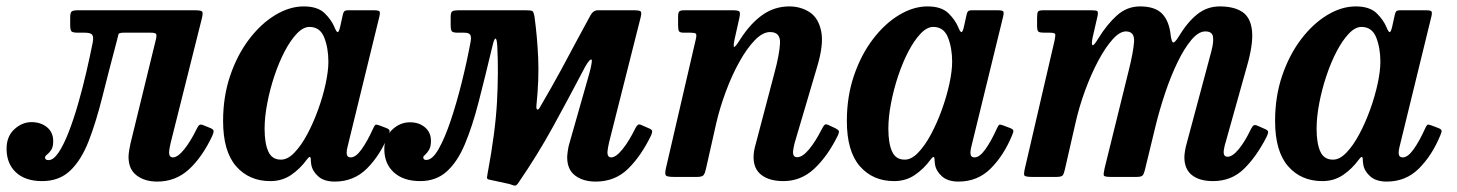

<svg xmlns="http://www.w3.org/2000/svg" viewBox="-58 -552 4544 599"><path d="M-37.5 -88Q-37.5 -126.5 -13.2 -148.8Q11 -171 40.5 -171Q69 -171 88.5 -155.2Q108 -139.5 108 -111.5Q108 -93 101.5 -83.8Q95 -74.5 88.8 -69.8Q82.5 -65 82.5 -60.5Q82.5 -52.5 93 -52.5Q108.5 -52 124.8 -76.2Q141 -100.5 156.5 -140.5Q172 -180.5 186 -229.2Q200 -278 211.5 -327.8Q223 -377.5 231.5 -420.5Q234.5 -438.5 229 -444.2Q223.5 -450 206.5 -450H185.5Q169.5 -450 165.2 -454Q161 -458 161 -474.5V-497.5Q161 -513 166 -516.5Q171 -520 186 -520H548.5Q569.5 -520 572.8 -515.8Q576 -511.5 571.5 -493.5L474.5 -106.5Q473 -101 471.2 -90.8Q469.5 -80.5 469.5 -76.5Q469.5 -61 481.5 -61Q496.5 -61 516.8 -86.2Q537 -111.5 555.5 -149.5Q560 -159 564 -162Q568 -165 577.5 -161L599.5 -152Q608.5 -148 608.5 -142.8Q608.5 -137.5 604 -127.5Q572.5 -61 531 -23.2Q489.5 14.5 432.5 14.5Q393.5 14.5 368.2 -4.8Q343 -24 343 -62.5Q343 -70.5 345 -83Q347 -95.5 349 -104L428.5 -429.5Q431.5 -442.5 428.8 -446.2Q426 -450 412.5 -450H328Q312.5 -450 311.5 -444.8Q310.5 -439.5 306.5 -424.5Q281.5 -330.5 261.5 -250.5Q241.5 -170.5 218.5 -111.5Q195.5 -52.5 161.2 -19.8Q127 13 73.5 13Q21 13 -8.2 -14.2Q-37.5 -41.5 -37.5 -88Z M1154 -131Q1128 -67.5 1087 -26.5Q1046 14.5 986.5 14.5Q953 14.5 934.8 -1.8Q916.5 -18 913 -39Q912 -46 911.8 -49.8Q911.5 -53.5 911.5 -57Q910 -68.5 899.5 -54.5Q878.5 -25.5 850.2 -6.2Q822 13 785.5 13Q719 13 678.5 -33.5Q638 -80 638 -174.5Q638 -251 660.2 -316.2Q682.5 -381.5 719.5 -430Q756.5 -478.5 801 -505.2Q845.5 -532 889.5 -532Q933 -532 954.8 -510.8Q976.5 -489.5 986 -466Q991.5 -452.5 995.2 -451.8Q999 -451 1003 -467.5L1011.5 -506Q1013 -513.5 1016.2 -516.8Q1019.5 -520 1029.5 -520H1108Q1123.5 -520 1126 -516.2Q1128.5 -512.5 1125.5 -500L1026.5 -95Q1023.5 -84 1023.5 -75Q1023.5 -61 1036.5 -61Q1052 -61 1070 -86Q1088 -111 1106.5 -152Q1110.5 -160.5 1113 -162.5Q1115.5 -164.5 1125 -161L1147.5 -152.5Q1156 -149 1157.2 -145.2Q1158.5 -141.5 1154 -131ZM966.5 -359.5Q966.5 -402 953.5 -435Q940.5 -468 907.5 -468Q888 -468 868 -447Q848 -426 830 -391.5Q812 -357 798 -315Q784 -273 775.8 -230Q767.5 -187 767.5 -150.5Q767.5 -105 779 -79.5Q790.5 -54 818 -54Q839 -53.5 860.2 -75.5Q881.5 -97.5 900.5 -133Q919.5 -168.5 934.5 -210Q949.5 -251.5 958 -291Q966.5 -330.5 966.5 -359.5Z M1940 -495 1842 -107Q1840.5 -101.5 1838.8 -91Q1837 -80.5 1837 -77Q1837 -61 1849 -61Q1863.5 -61 1884 -86.2Q1904.5 -111.5 1924 -151.5Q1928 -159.5 1932 -162.5Q1936 -165.5 1944 -161.5L1968 -151Q1975 -148 1976.2 -143.8Q1977.5 -139.5 1973.5 -130Q1942 -65 1901.2 -25.2Q1860.5 14.5 1800.5 14.5Q1761.5 14.5 1736.5 -4.2Q1711.5 -23 1711.5 -61.5Q1711.5 -67 1713 -78.2Q1714.5 -89.5 1716.5 -98L1781 -324.5Q1793.5 -371 1784.8 -366.2Q1776 -361.5 1759 -327.5Q1716 -245.5 1667.5 -157Q1619 -68.5 1557.5 21Q1552 28.5 1545.5 26.8Q1539 25 1531 22L1466.5 8Q1461 6 1461.2 2.2Q1461.5 -1.5 1463 -9.5Q1487.5 -140.5 1492.5 -234Q1497.5 -327.5 1493.5 -406Q1492.5 -430 1488.2 -431.5Q1484 -433 1478.5 -409Q1455.5 -312.5 1435.5 -234.8Q1415.5 -157 1392 -101.5Q1368.5 -46 1335.2 -16.5Q1302 13 1253 13Q1201 13 1171 -14Q1141 -41 1141 -87Q1141 -123.5 1165.2 -147Q1189.5 -170.5 1221 -170.5Q1249 -170.5 1267.8 -154.8Q1286.5 -139 1286.5 -112.5Q1286.5 -94.5 1280.5 -84.5Q1274.5 -74.5 1268.5 -69.5Q1262.5 -64.5 1262.5 -61Q1262.5 -53 1272 -53Q1291 -53 1310.2 -86.8Q1329.5 -120.5 1348 -175.5Q1366.5 -230.5 1382.5 -294.8Q1398.5 -359 1410 -420.5Q1413 -437 1409 -443.5Q1405 -450 1390 -450H1370.5Q1355 -450 1351.5 -454.5Q1348 -459 1348 -475V-500Q1348 -514.5 1353.8 -517.2Q1359.5 -520 1373 -520H1581.5Q1598.5 -520 1602.8 -517.5Q1607 -515 1609.5 -500Q1618 -438.5 1621 -371.8Q1624 -305 1615.5 -222.5Q1614.5 -214 1617.5 -210.8Q1620.5 -207.5 1626 -216.5Q1664.5 -282.5 1691.5 -332.2Q1718.5 -382 1740.2 -423Q1762 -464 1784 -504Q1793 -520 1807 -520H1918.5Q1938 -520 1941.2 -516Q1944.5 -512 1940 -495Z M2078 -520H2226.5Q2245 -520 2248.5 -516.2Q2252 -512.5 2249 -497.5L2234 -430.5Q2229 -406.5 2232.5 -405.8Q2236 -405 2250.5 -428Q2283 -479 2320.8 -505.5Q2358.5 -532 2404.5 -532Q2440 -532 2467.8 -514Q2495.5 -496 2504 -454.2Q2512.5 -412.5 2490.5 -341L2422 -109Q2420 -102.5 2418 -91.8Q2416 -81 2416 -77.5Q2416 -61.5 2429 -61.5Q2445.5 -61.5 2465.8 -85.8Q2486 -110 2505.5 -148.5Q2510.5 -158.5 2514.2 -162.2Q2518 -166 2526.5 -162L2549 -151.5Q2557.5 -147 2559 -143Q2560.5 -139 2555 -127.5Q2523.5 -64 2482.2 -25.5Q2441 13 2386 13Q2343 13 2318 -5.8Q2293 -24.5 2293 -61.5Q2293 -80 2299.5 -102L2358 -324Q2374 -383 2375.5 -417.5Q2377 -452 2344.5 -452Q2321.5 -452 2296.8 -426.5Q2272 -401 2248.8 -359.2Q2225.5 -317.5 2206.8 -267.2Q2188 -217 2176.5 -167.5L2144.5 -25.5Q2141.5 -12 2137.2 -6Q2133 0 2116 0H2046.5Q2023.5 0 2019.5 -4.5Q2015.5 -9 2019.5 -27L2113 -430.5Q2116 -444 2112.8 -447Q2109.5 -450 2097 -450H2075.5Q2063 -450 2060.2 -454.8Q2057.5 -459.5 2057.5 -473V-498.5Q2057.5 -512.5 2061 -516.2Q2064.5 -520 2078 -520Z M3100 -131Q3074 -67.5 3033 -26.5Q2992 14.5 2932.5 14.5Q2899 14.5 2880.8 -1.8Q2862.5 -18 2859 -39Q2858 -46 2857.8 -49.8Q2857.5 -53.5 2857.5 -57Q2856 -68.5 2845.5 -54.5Q2824.5 -25.5 2796.2 -6.2Q2768 13 2731.5 13Q2665 13 2624.5 -33.5Q2584 -80 2584 -174.5Q2584 -251 2606.2 -316.2Q2628.5 -381.5 2665.5 -430Q2702.5 -478.5 2747 -505.2Q2791.5 -532 2835.5 -532Q2879 -532 2900.8 -510.8Q2922.5 -489.5 2932 -466Q2937.5 -452.5 2941.2 -451.8Q2945 -451 2949 -467.5L2957.5 -506Q2959 -513.5 2962.2 -516.8Q2965.5 -520 2975.5 -520H3054Q3069.5 -520 3072 -516.2Q3074.5 -512.5 3071.5 -500L2972.5 -95Q2969.5 -84 2969.5 -75Q2969.5 -61 2982.5 -61Q2998 -61 3016 -86Q3034 -111 3052.5 -152Q3056.5 -160.5 3059 -162.5Q3061.5 -164.5 3071 -161L3093.5 -152.5Q3102 -149 3103.2 -145.2Q3104.5 -141.5 3100 -131ZM2912.5 -359.5Q2912.5 -402 2899.5 -435Q2886.5 -468 2853.5 -468Q2834 -468 2814 -447Q2794 -426 2776 -391.5Q2758 -357 2744 -315Q2730 -273 2721.8 -230Q2713.5 -187 2713.5 -150.5Q2713.5 -105 2725 -79.5Q2736.5 -54 2764 -54Q2785 -53.5 2806.2 -75.5Q2827.5 -97.5 2846.5 -133Q2865.5 -168.5 2880.5 -210Q2895.5 -251.5 2904 -291Q2912.5 -330.5 2912.5 -359.5Z M3197.5 -520H3343.5Q3360 -520 3364.5 -517.8Q3369 -515.5 3366 -501.5L3351 -436Q3346.5 -414.5 3350.2 -411.2Q3354 -408 3368.5 -432Q3395 -475.5 3426.5 -503.8Q3458 -532 3498.5 -532Q3546 -532 3568 -508.8Q3590 -485.5 3594.5 -440.5Q3597.5 -420 3602.5 -419.5Q3607.5 -419 3619 -437.5Q3646.5 -483 3677.2 -507.5Q3708 -532 3747.5 -532Q3791.5 -532 3817.5 -515Q3843.5 -498 3848 -456.2Q3852.5 -414.5 3831 -341L3766 -109Q3763.5 -102 3761.5 -91.5Q3759.5 -81 3759.5 -77.5Q3759.5 -63 3772 -63Q3787 -63 3806.5 -86.5Q3826 -110 3844.5 -149Q3849.5 -158.5 3853.2 -161Q3857 -163.5 3867 -159L3885 -151Q3896.5 -146.5 3898 -142.2Q3899.5 -138 3893.5 -125Q3861.5 -62.5 3822.5 -24.8Q3783.5 13 3726.5 13Q3684 13 3660.5 -5.8Q3637 -24.5 3637 -61.5Q3637 -69.5 3639 -81.2Q3641 -93 3643.5 -102L3703 -324Q3713.5 -363 3721.2 -392.2Q3729 -421.5 3726.2 -437.8Q3723.5 -454 3702.5 -454Q3681 -454 3658.8 -427.5Q3636.5 -401 3615.5 -357.5Q3594.5 -314 3577 -261.8Q3559.5 -209.5 3547 -158.5L3513.5 -20.5Q3510.5 -8.5 3506.2 -4.2Q3502 0 3486.5 0H3408.5Q3387.5 0 3385.8 -4.5Q3384 -9 3388 -26.5L3463.5 -332.5Q3477.5 -388.5 3480 -421.2Q3482.5 -454 3454.5 -454Q3435.5 -454 3413 -429Q3390.5 -404 3368.2 -362.2Q3346 -320.5 3327.2 -269.5Q3308.5 -218.5 3297 -167L3264 -22.5Q3261 -9 3257 -4.5Q3253 0 3236 0H3163Q3139.5 0 3137.5 -5.2Q3135.5 -10.5 3140 -29L3232 -425.5Q3235.5 -441.5 3233.8 -445.8Q3232 -450 3217 -450H3200.5Q3186.5 -450 3182 -453Q3177.5 -456 3177.5 -471V-496.5Q3177.5 -511 3180.2 -515.5Q3183 -520 3197.5 -520Z M4436 -131Q4410 -67.5 4369 -26.5Q4328 14.5 4268.5 14.5Q4235 14.5 4216.8 -1.8Q4198.5 -18 4195 -39Q4194 -46 4193.8 -49.8Q4193.5 -53.5 4193.5 -57Q4192 -68.5 4181.5 -54.5Q4160.5 -25.5 4132.2 -6.2Q4104 13 4067.5 13Q4001 13 3960.5 -33.5Q3920 -80 3920 -174.5Q3920 -251 3942.2 -316.2Q3964.5 -381.5 4001.5 -430Q4038.5 -478.5 4083 -505.2Q4127.5 -532 4171.5 -532Q4215 -532 4236.8 -510.8Q4258.5 -489.5 4268 -466Q4273.5 -452.5 4277.2 -451.8Q4281 -451 4285 -467.5L4293.5 -506Q4295 -513.5 4298.2 -516.8Q4301.5 -520 4311.5 -520H4390Q4405.5 -520 4408 -516.2Q4410.5 -512.5 4407.5 -500L4308.5 -95Q4305.5 -84 4305.5 -75Q4305.5 -61 4318.5 -61Q4334 -61 4352 -86Q4370 -111 4388.5 -152Q4392.5 -160.5 4395 -162.5Q4397.5 -164.5 4407 -161L4429.5 -152.5Q4438 -149 4439.2 -145.2Q4440.5 -141.5 4436 -131ZM4248.5 -359.5Q4248.5 -402 4235.5 -435Q4222.5 -468 4189.5 -468Q4170 -468 4150 -447Q4130 -426 4112 -391.5Q4094 -357 4080 -315Q4066 -273 4057.8 -230Q4049.5 -187 4049.5 -150.5Q4049.5 -105 4061 -79.5Q4072.5 -54 4100 -54Q4121 -53.5 4142.2 -75.5Q4163.5 -97.5 4182.5 -133Q4201.5 -168.5 4216.5 -210Q4231.5 -251.5 4240 -291Q4248.5 -330.5 4248.5 -359.5Z"/></svg>

Font: Besley* Narrow Semi
Style: Italic
Weight: 600
Width: 4
Italic angle: -13°
Designer: Owen Earl
Foundry: indestructible type*
Version: Version 3.000; ttfautohint (v1.8.3)